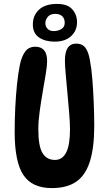

<svg xmlns="http://www.w3.org/2000/svg" viewBox="-20 -954 557 982"><path d="M245 8Q144 8 99.5 -59Q55 -126 55 -279Q55 -339 58 -402Q61 -465 67 -523Q73 -581 82 -624Q91 -666 109 -690.5Q127 -715 161 -715Q190 -715 205.5 -697Q221 -679 221 -642Q221 -617 214 -575.5Q207 -534 198.5 -484.5Q190 -435 183 -385Q176 -335 176 -293Q176 -206 197.5 -171Q219 -136 261 -136Q299 -136 318.5 -174Q338 -212 338 -293Q338 -324 334 -373.5Q330 -423 325 -476.5Q320 -530 316 -575Q312 -620 312 -644Q312 -731 370 -731Q401 -731 417 -709.5Q433 -688 440 -645Q448 -604 452.5 -546.5Q457 -489 459.5 -427Q462 -365 462 -310Q462 -198 439.5 -127.5Q417 -57 369.5 -24.5Q322 8 245 8ZM260 -741Q211 -741 179.5 -762.5Q148 -784 148 -829Q148 -875 179.5 -904.5Q211 -934 272 -934Q325 -934 349.5 -906.5Q374 -879 374 -841Q374 -797 343.5 -769Q313 -741 260 -741ZM254 -795Q277 -795 294 -805.5Q311 -816 311 -837Q311 -858 299 -870.5Q287 -883 262 -883Q237 -883 224.5 -868Q212 -853 212 -836Q212 -818 223.5 -806.5Q235 -795 254 -795Z"/></svg>

Font: DynaPuff Condensed
Style: Regular
Weight: 400
Width: 3
Designer: Toshi Omagari, Jennifer Daniel
Foundry: Google Fonts
Version: Version 2.000